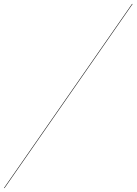

<svg xmlns="http://www.w3.org/2000/svg" viewBox="-50 -800 690 970"><path d="M617 -780H620L-27 150H-30Z"/></svg>

Font: Bodoni* 96
Style: Bold Italic
Weight: 700
Italic angle: -13°
Version: Version 2.2